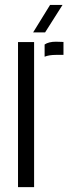

<svg xmlns="http://www.w3.org/2000/svg" viewBox="-20 -774 298 794"><path d="M54.5 0V-600H121V0ZM164.5 -539.5V-590Q181.5 -601.5 211 -601.5Q219 -601.5 227.8 -601Q236.5 -600.5 242.5 -600.5V-547H211.5Q183 -547 164.5 -539.5ZM117 -640 187 -753.5H238.5L166.5 -640Z"/></svg>

Font: Big Shoulders Stencil Display Thin
Style: Regular
Weight: 400
Version: Version 2.001